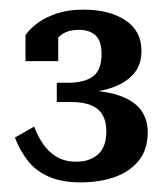

<svg xmlns="http://www.w3.org/2000/svg" viewBox="-20 -735 345 399"><path d="M139 -399Q114 -399 97 -409.5Q80 -420 69 -436.5Q58 -453 51 -472L11 -449Q21 -423 37 -402Q53 -381 80 -368.5Q107 -356 148 -356Q188 -356 219.5 -367.5Q251 -379 269 -402Q287 -425 287 -460Q287 -488 272 -507.5Q257 -527 224.5 -537.5Q192 -548 138 -548L130 -541Q171 -541 203.5 -550Q236 -559 255 -578.5Q274 -598 274 -629Q274 -671 240.5 -693Q207 -715 153 -715Q122 -715 98 -707Q74 -699 58 -687Q42 -675 33 -662V-608H101V-670Q94 -670 89.5 -664.5Q85 -659 83.5 -651Q82 -643 83 -634Q92 -650 106 -661.5Q120 -673 144 -673Q166 -673 178.5 -661.5Q191 -650 191 -623Q191 -589 173 -576Q155 -563 121 -563H98V-523H127Q154 -523 170 -516Q186 -509 193.5 -495.5Q201 -482 201 -463Q201 -429 183.5 -414Q166 -399 139 -399Z"/></svg>

Font: Roboto Serif 28pt Condensed Medium
Style: Regular
Weight: 500
Width: 3
Designer: Greg Gazdowicz
Foundry: Commercial Type
Version: Version 1.008